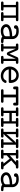

<svg xmlns="http://www.w3.org/2000/svg" viewBox="2120 -2600 486 4765"><g transform="rotate(90 2362.5 -217.0)"><path d="M17 -30Q17 -62 54 -62Q54 -62 102 -62V-369Q102 -369 54 -369Q17 -369 17 -399Q17 -430 52 -430H471Q506 -430 506 -399Q506 -369 468 -369H421V-62H468Q506 -62 506 -31Q506 0 469 0H316Q279 0 279 -31Q279 -62 316 -62H364V-369H159V-62H206Q244 -62 244 -31Q244 0 207 0H54Q17 0 17 -30Z M580 -128Q580 -198 661.5 -236.5Q743 -275 880 -277Q880 -328 846 -353.5Q812 -379 752 -379Q730 -379 716 -378Q701 -377 698 -375Q695 -373 695 -367Q694 -342 680 -331.5Q666 -321 651 -321Q632 -321 619 -333Q606 -345 606 -367Q606 -440 751 -440Q850 -440 899.5 -393Q949 -346 949 -285V-69Q970 -61 1009 -61Q1049 -61 1049 -31Q1049 -16 1041.5 -9Q1034 -2 1025.5 -1Q1017 0 999 0Q914 0 891 -32Q833 6 745 6Q671 6 625.5 -34Q580 -74 580 -128ZM649 -128Q649 -98 678 -76.5Q707 -55 752 -55Q805 -55 841 -72Q859 -80 868 -91.5Q877 -103 878.5 -111Q880 -119 880 -134V-218Q773 -215 711 -190Q649 -165 649 -128Z M1060 -30Q1060 -62 1095 -62H1131V-369H1096Q1060 -369 1060 -400Q1060 -430 1097 -430H1178Q1196 -430 1207.5 -423.5Q1219 -417 1223.5 -410Q1228 -403 1234 -389L1313 -208Q1317 -219 1356.5 -310.5Q1396 -402 1400 -408Q1414 -430 1446 -430H1527Q1564 -430 1564 -400Q1564 -369 1528 -369H1494V-62H1526Q1564 -62 1564 -31Q1564 0 1528 0H1401Q1366 0 1366 -31Q1366 -62 1405 -62H1437V-365L1356 -178Q1342 -144 1312 -144Q1299 -144 1290 -150Q1281 -156 1271 -174.5Q1261 -193 1253 -213.5Q1245 -234 1226.5 -278.5Q1208 -323 1188 -365V-62H1220Q1258 -62 1258 -31Q1258 0 1221 0H1096Q1060 0 1060 -30Z M1845 -440Q1938 -440 1988.5 -379.5Q2039 -319 2039 -228Q2039 -215 2036 -207Q2033 -199 2026.5 -195.5Q2020 -192 2014.5 -191.5Q2009 -191 1999 -191H1701Q1713 -129 1760.5 -92Q1808 -55 1867 -55Q1945 -55 1971 -115Q1976 -129 1983 -133Q1990 -137 2004 -137Q2039 -137 2039 -109Q2039 -98 2029 -80.5Q2019 -63 1999.5 -42.5Q1980 -22 1943 -8Q1906 6 1860 6Q1764 6 1697 -59.5Q1630 -125 1630 -217Q1630 -309 1693 -374.5Q1756 -440 1845 -440ZM1702 -251H1968Q1962 -321 1927 -350Q1892 -379 1845 -379Q1793 -379 1753 -342.5Q1713 -306 1702 -251Z M2126 -342V-392Q2126 -401 2126.5 -405Q2127 -409 2130 -416Q2133 -423 2141.5 -426.5Q2150 -430 2163 -430H2560Q2571 -430 2577.5 -429Q2584 -428 2591 -419.5Q2598 -411 2598 -395V-336Q2598 -301 2564 -301Q2528 -301 2528 -337V-369H2397V-62H2495Q2530 -62 2530 -31Q2530 0 2495 0H2228Q2194 -1 2194 -31Q2194 -62 2230 -62H2327V-369H2196V-337Q2196 -301 2162 -301H2159Q2126 -301 2126 -342Z M2679 -62Q2679 -62 2727 -62V-369H2680Q2642 -369 2642 -400Q2642 -430 2679 -430H2833Q2868 -430 2868 -400Q2868 -369 2832 -369Q2832 -369 2784 -369V-267H2989V-369H2942Q2904 -369 2904 -400Q2904 -430 2941 -430H3095Q3131 -430 3131 -399Q3131 -369 3094 -369H3046V-62H3093Q3131 -62 3131 -31Q3131 0 3094 0H2941Q2904 0 2904 -31Q2904 -62 2941 -62H2989V-207H2784V-62H2831Q2869 -62 2869 -31Q2869 0 2832 0H2679Q2642 0 2642 -31Q2642 -62 2679 -62Z M3204 -62Q3204 -62 3252 -62V-369H3205Q3167 -369 3167 -400Q3167 -430 3204 -430H3358Q3393 -430 3393 -400Q3393 -369 3357 -369Q3357 -369 3309 -369V-132Q3316 -147 3336.5 -171.5Q3357 -196 3475 -327Q3495 -350 3514 -356V-369H3467Q3429 -369 3429 -400Q3429 -430 3466 -430H3620Q3656 -430 3656 -399Q3656 -369 3619 -369H3571V-62H3618Q3656 -62 3656 -31Q3656 0 3619 0H3466Q3429 0 3429 -31Q3429 -62 3466 -62H3514V-299Q3507 -284 3486.5 -259.5Q3466 -235 3348 -104Q3325 -79 3309 -74V-62H3356Q3394 -62 3394 -31Q3394 0 3357 0H3204Q3167 0 3167 -31Q3167 -62 3204 -62Z M3692 -30Q3692 -62 3729 -62Q3729 -62 3777 -62V-369H3730Q3692 -369 3692 -400Q3692 -430 3729 -430H3882Q3919 -430 3919 -400Q3919 -369 3881 -369H3834V-217L4003 -369H3987Q3952 -369 3952 -399Q3952 -430 3988 -430H4127Q4162 -430 4162 -400Q4162 -369 4126 -369H4106Q4093 -369 4085.5 -365Q4078 -361 4069.5 -352.5Q4061 -344 4030.5 -315.5Q4000 -287 3960 -254Q3980 -229 4018 -181.5Q4056 -134 4081.5 -102Q4107 -70 4109 -68Q4115 -62 4133 -62H4147Q4183 -62 4183 -31Q4183 0 4146 0H4027Q3991 0 3991 -31Q3991 -62 4025 -62H4041L3918 -216H3917L3834 -141V-62H3881Q3919 -62 3919 -31Q3919 0 3882 0H3729Q3692 0 3692 -30Z M4255 -128Q4255 -198 4336.5 -236.5Q4418 -275 4555 -277Q4555 -328 4521 -353.5Q4487 -379 4427 -379Q4405 -379 4391 -378Q4376 -377 4373 -375Q4370 -373 4370 -367Q4369 -342 4355 -331.5Q4341 -321 4326 -321Q4307 -321 4294 -333Q4281 -345 4281 -367Q4281 -440 4426 -440Q4525 -440 4574.5 -393Q4624 -346 4624 -285V-69Q4645 -61 4684 -61Q4724 -61 4724 -31Q4724 -16 4716.5 -9Q4709 -2 4700.5 -1Q4692 0 4674 0Q4589 0 4566 -32Q4508 6 4420 6Q4346 6 4300.5 -34Q4255 -74 4255 -128ZM4324 -128Q4324 -98 4353 -76.5Q4382 -55 4427 -55Q4480 -55 4516 -72Q4534 -80 4543 -91.5Q4552 -103 4553.5 -111Q4555 -119 4555 -134V-218Q4448 -215 4386 -190Q4324 -165 4324 -128Z"/></g></svg>

Font: CMU Typewriter Text
Style: Regular
Weight: 500
Monospace: yes
Version: Version 0.7.0